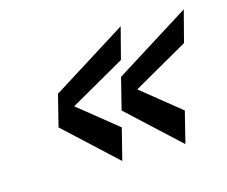

<svg xmlns="http://www.w3.org/2000/svg" viewBox="-60 -411 580 490"><g transform="rotate(-15 230.0 -166.5)"><path d="M125.8 -166.7 229.2 -83.3 208.3 0 73.3 -125 94.2 -208.3 293.3 -333.3 271.7 -250ZM292.5 -166.7 395.8 -83.3 375 0 240 -125 260.8 -208.3 460 -333.3 438.3 -250Z"/></g></svg>

Font: Yulong
Style: Italic
Weight: 400
Italic angle: -14.25°
Designer: GGBotNet
Foundry: f0n7.com
Version: 1.00